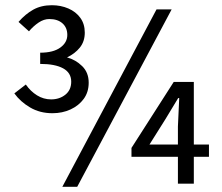

<svg xmlns="http://www.w3.org/2000/svg" viewBox="-20 -704 851 736"><path d="M219 12 580 -668H638L276 12ZM181 -270Q133 -270 95.5 -292Q58 -314 35 -346L79 -380Q97 -354 122 -338.5Q147 -323 176 -323Q208 -323 230.5 -341Q253 -359 253 -391Q253 -425 222 -442Q191 -459 134 -459V-502Q184 -502 211 -521.5Q238 -541 238 -570Q238 -598 219.5 -614.5Q201 -631 169 -631Q148 -631 128 -617.5Q108 -604 91 -584L51 -620Q77 -650 107.5 -667Q138 -684 179 -684Q213 -684 242 -671.5Q271 -659 288 -635.5Q305 -612 305 -579Q305 -545 286 -521.5Q267 -498 237 -484Q270 -475 295 -450.5Q320 -426 320 -387Q320 -351 301 -325Q282 -299 250.5 -284.5Q219 -270 181 -270ZM662 0V-219L667 -328H663L614 -247L553 -150H781V-103H484V-137L646 -390H723V0Z"/></svg>

Font: Assistant Medium
Style: Regular
Weight: 500
Designer: Hebrew By Ben Nathan, Latin by Paul Hunt
Version: Version 3.000